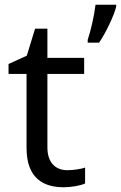

<svg xmlns="http://www.w3.org/2000/svg" viewBox="-20 -846 510 810"><path d="M470 -817V-826H383C378 -783 363 -716 350 -678V-666H398C428 -710 461 -781 470 -817ZM264 -128C215 -128 180 -159 180 -224V-534H335V-602H180V-725H128L93 -611L16 -576V-534H92V-222C92 -92 165 -56 249 -56C281 -56 320 -63 339 -72V-139C322 -133 290 -128 264 -128Z"/></svg>

Font: Noto Sans Malayalam UI
Style: Regular
Weight: 400
Designer: Jelle Bosma - Monotype Design Team
Foundry: Monotype Imaging Inc.
Version: Version 2.104